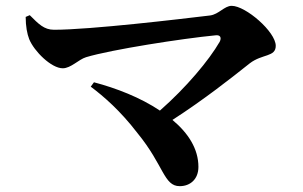

<svg xmlns="http://www.w3.org/2000/svg" viewBox="-20 -671 1040 658"><path d="M302 -389 291 -374C335 -341 392 -292 451 -215C542 -104 541 -33 596 -33C632 -33 660 -57 660 -99C660 -161 625 -215 571 -260C681 -331 773 -404 836 -454C879 -487 925 -475 925 -514C925 -562 822 -651 774 -651C749 -651 730 -622 700 -618C600 -606 290 -569 165 -569C131 -569 112 -589 82 -619L68 -613C68 -581 73 -555 80 -537C97 -495 156 -437 195 -437C223 -437 249 -467 275 -475C361 -501 605 -539 719 -550C735 -552 740 -542 733 -528C696 -464 618 -371 528 -292C461 -337 378 -369 302 -389Z"/></svg>

Font: Noto Serif KR
Style: Bold
Weight: 700
Designer: Ryoko NISHIZUKA 西塚涼子 (kana & ideographs); Frank Grießhammer (Latin, Greek & Cyrillic); Wenlong ZHANG 张文龙 (bopomofo); San
Foundry: Adobe
Version: Version 2.001;hotconv 1.1.0;makeotfexe 2.6.0